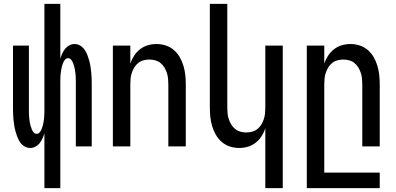

<svg xmlns="http://www.w3.org/2000/svg" viewBox="-20 -755 2040 990"><path d="M209 215V-68Q205 -54 199 -41Q193 -28 184.5 -17Q176 -6 163 1Q150 8 136 8Q120 8 106.5 0Q93 -8 84 -21Q75 -34 69.5 -48.5Q64 -63 60 -77.5Q56 -92 53.5 -107.5Q51 -123 49.5 -138.5Q48 -154 47.5 -169.5Q47 -185 47 -200V-520H129V-200Q129 -191 129 -181.5Q129 -172 129.5 -162.5Q130 -153 131 -143.5Q132 -134 133.5 -125Q135 -116 137.5 -107Q140 -98 143.5 -89Q147 -80 153.5 -72.5Q160 -65 169 -65Q178 -65 184.5 -72.5Q191 -80 194.5 -89Q198 -98 200.5 -107Q203 -116 204.5 -125Q206 -134 207 -143.5Q208 -153 208.5 -162.5Q209 -172 209 -181.5Q209 -191 209 -200V-735H291V-452Q295 -466 301 -479Q307 -492 315.5 -503Q324 -514 337 -521Q350 -528 364 -528Q380 -528 393.5 -520Q407 -512 416 -499Q425 -486 430.5 -471.5Q436 -457 440 -442.5Q444 -428 446.5 -412.5Q449 -397 450.5 -381.5Q452 -366 452.5 -350.5Q453 -335 453 -320V0H371V-320Q371 -329 371 -338.5Q371 -348 370.5 -357.5Q370 -367 369 -376.5Q368 -386 366.5 -395Q365 -404 362.5 -413Q360 -422 356.5 -431Q353 -440 346.5 -447.5Q340 -455 331 -455Q322 -455 315.5 -447.5Q309 -440 305.5 -431Q302 -422 299.5 -413Q297 -404 295.5 -395Q294 -386 293 -376.5Q292 -367 291.5 -357.5Q291 -348 291 -338.5Q291 -329 291 -320V215Z M562 0V-520H652V-427Q659 -448 671.5 -467.5Q684 -487 702 -501Q720 -515 742 -521.5Q764 -528 787 -528Q811 -528 834.5 -520.5Q858 -513 876.5 -497Q895 -481 907 -460Q919 -439 926 -415.5Q933 -392 935.5 -368Q938 -344 938 -320V0H848V-320Q848 -335 846.5 -350.5Q845 -366 840 -380.5Q835 -395 827 -408Q819 -421 807 -430.5Q795 -440 780 -444Q765 -448 750 -448Q735 -448 720 -444Q705 -440 693 -430.5Q681 -421 673 -408Q665 -395 660 -380.5Q655 -366 653.5 -350.5Q652 -335 652 -320V0Z M1348 215V-93Q1341 -72 1328.5 -52.5Q1316 -33 1298 -19Q1280 -5 1258 1.5Q1236 8 1213 8Q1189 8 1165.5 0.5Q1142 -7 1123.5 -23Q1105 -39 1093 -60Q1081 -81 1074 -104.5Q1067 -128 1064.5 -152Q1062 -176 1062 -200V-735H1152V-200Q1152 -185 1153.5 -169.5Q1155 -154 1160 -139.5Q1165 -125 1173 -112Q1181 -99 1193 -89.5Q1205 -80 1220 -76Q1235 -72 1250 -72Q1265 -72 1280 -76Q1295 -80 1307 -89.5Q1319 -99 1327 -112Q1335 -125 1340 -139.5Q1345 -154 1346.5 -169.5Q1348 -185 1348 -200V-520H1438V215Z M1562 215V-520H1652V-427Q1659 -448 1671.5 -467.5Q1684 -487 1702 -501Q1720 -515 1742 -521.5Q1764 -528 1787 -528Q1811 -528 1834.5 -520.5Q1858 -513 1876.5 -497Q1895 -481 1907 -460Q1919 -439 1926 -415.5Q1933 -392 1935.5 -368Q1938 -344 1938 -320V0H1848V-320Q1848 -335 1846.5 -350.5Q1845 -366 1840 -380.5Q1835 -395 1827 -408Q1819 -421 1807 -430.5Q1795 -440 1780 -444Q1765 -448 1750 -448Q1735 -448 1720 -444Q1705 -440 1693 -430.5Q1681 -421 1673 -408Q1665 -395 1660 -380.5Q1655 -366 1653.5 -350.5Q1652 -335 1652 -320V135H1938V215Z"/></svg>

Font: Iosevka Medium
Style: Regular
Weight: 500
Monospace: yes
Designer: Belleve Invis
Foundry: Belleve Invis
Version: Version 32.5.0; ttfautohint (v1.8.4)